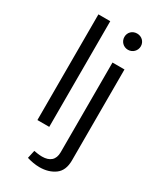

<svg xmlns="http://www.w3.org/2000/svg" viewBox="-235 -801 932 1111"><g transform="rotate(30 231.5 -245.5)"><path d="M279.8 -668.5C279.8 -638.7 303.2 -613.8 334.5 -613.8C365.7 -613.8 389.6 -638.7 389.6 -668.5C389.6 -699.2 365.7 -722.2 334.5 -722.2C303.2 -722.2 279.8 -699.2 279.8 -668.5ZM146.5 216.8C172.4 224.6 201.7 230.5 230.5 230.5C270.5 230.5 304.7 220.7 332.5 200.7C360.4 180.7 374.5 147.9 374.5 102.5V-505.4H294.4V94.2C294.4 145.5 264.2 169.9 212.9 169.9C193.4 169.9 171.4 166 158.2 163.6ZM163.6 -706.1H84.5V0H163.6Z"/></g></svg>

Font: Estedad Regular
Style: Regular
Weight: 400
Designer: Amin Abedi
Version: Version 7.3